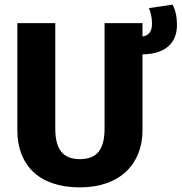

<svg xmlns="http://www.w3.org/2000/svg" viewBox="-20 -793 785 830"><path d="M624 -758C633 -733 637 -717 637 -690C637 -658 625 -640 596 -635V-693H432V-237C432 -148 400 -105 325 -105C252 -105 219 -148 219 -237V-693H55V-230C55 -79 149 17 325 17C503 17 596 -88 596 -230V-558C689 -559 745 -602 745 -685C745 -720 739 -749 726 -773Z"/></svg>

Font: Fira Sans
Style: Bold
Weight: 700
Designer: Carrois Corporate & Edenspiekermann AG
Foundry: Carrois Corporate GbR & Edenspiekermann AG
Version: Version 4.203